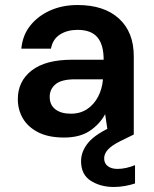

<svg xmlns="http://www.w3.org/2000/svg" viewBox="-20 -536 614 765"><path d="M235 12Q173 12 132 -9Q91 -30 71 -64.5Q51 -99 51 -141Q51 -212 106 -255Q161 -298 267 -298H393Q393 -358 368 -387.5Q343 -417 289 -417Q248 -417 219 -398.5Q190 -380 183 -342H65Q70 -396 101 -434.5Q132 -473 180.5 -494.5Q229 -516 289 -516Q395 -516 454 -462Q513 -408 513 -312V0H411L399 -81Q377 -41 337.5 -14.5Q298 12 235 12ZM262 -83Q300 -83 327.5 -101.5Q355 -120 371 -151Q387 -182 390 -218V-220H279Q225 -220 201.5 -200.5Q178 -181 178 -150Q178 -118 200.5 -100.5Q223 -83 262 -83ZM433 209Q381 209 342 184.5Q303 160 303 106Q303 67 332 32Q361 -3 438 -37L486 -57L513 0L460 26Q424 44 409.5 60.5Q395 77 395 95Q395 115 409.5 126Q424 137 448 137Q481 137 518 122V195Q500 201 478 205Q456 209 433 209Z"/></svg>

Font: DM Sans SemiBold
Style: Regular
Weight: 600
Designer: Colophon Foundry, Jonny Pinhorn
Foundry: Colophon Foundry
Version: Version 4.004; ttfautohint (v1.8.4.7-5d5b)